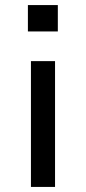

<svg xmlns="http://www.w3.org/2000/svg" viewBox="-20 -737 339 757"><path d="M90 -613V-717H208V-613ZM102 0V-496H197V0Z"/></svg>

Font: Nunito Sans 7pt SemiExpanded
Style: Regular
Weight: 400
Width: 6
Designer: Vernon Adams
Foundry: Vernon Adams
Version: Version 3.101;gftools[0.9.27]